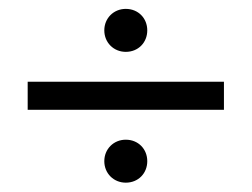

<svg xmlns="http://www.w3.org/2000/svg" viewBox="-20 -526 561 428"><path d="M260.4 -410.4C288.2 -410.4 308.3 -431.2 308.3 -458.3C308.3 -485.4 288.2 -506.2 260.4 -506.2C233.3 -506.2 212.5 -485.4 212.5 -458.3C212.5 -431.2 233.3 -410.4 260.4 -410.4ZM41.7 -281.2H479.2V-343.8H41.7ZM260.4 -118.8C288.2 -118.8 308.3 -139.6 308.3 -166.7C308.3 -193.8 288.2 -214.6 260.4 -214.6C233.3 -214.6 212.5 -193.8 212.5 -166.7C212.5 -139.6 233.3 -118.8 260.4 -118.8Z"/></svg>

Font: Afacad
Style: Regular
Weight: 400
Designer: Kristian Moeller
Foundry: Dicotype
Version: Version 1.000